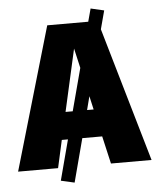

<svg xmlns="http://www.w3.org/2000/svg" viewBox="-82 -807 765 933"><g transform="rotate(-5 300.5 -341.0)"><path d="M428 0 397 -135H300L244 77L178 62L230 -135H200L170 0H-25L178 -696H378L395 -759L460 -744L436 -654L626 0ZM265 -269 320 -476 298 -572 230 -269ZM367 -269 352 -335 335 -269Z"/></g></svg>

Font: FiraGO Heavy
Style: Regular
Weight: 900
Designer: bBox Type
Foundry: bBox Type GmbH
Version: Version 1.001